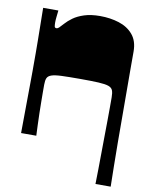

<svg xmlns="http://www.w3.org/2000/svg" viewBox="-98 -781 827 1057"><g transform="rotate(10 315.5 -252.5)"><path d="M58 0Q59 -104 59.5 -171Q60 -238 60.5 -279.5Q61 -321 61 -347Q61 -373 61 -395Q61 -417 61 -447Q61 -476 60.5 -515Q60 -554 59.5 -592Q59 -630 58.5 -659.5Q58 -689 58 -700H143Q141 -681 139 -663.5Q137 -646 137 -633Q137 -619 138.5 -610.5Q140 -602 150 -602Q156 -602 163.5 -609Q171 -616 188 -635Q202 -651 226 -668.5Q250 -686 287 -698Q324 -710 375 -710Q432 -710 481 -694.5Q530 -679 560 -643.5Q590 -608 590 -549Q590 -509 590 -451.5Q590 -394 590.5 -326Q591 -258 591 -185.5Q591 -113 591.5 -42Q592 29 593 92.5Q594 156 595 205H510Q511 168 511.5 124Q512 80 512.5 33Q513 -14 513.5 -60Q514 -106 514.5 -148Q515 -190 515 -224Q515 -258 515 -280Q515 -305 509.5 -319Q504 -333 486 -339.5Q468 -346 430 -348Q392 -350 326 -350Q261 -350 223 -348.5Q185 -347 166.5 -340.5Q148 -334 142.5 -321Q137 -308 137 -285Q137 -268 137 -243Q137 -218 137.5 -188Q138 -158 138.5 -125.5Q139 -93 140.5 -61Q142 -29 143 0Z"/></g></svg>

Font: Ojuju ExtraBold
Style: Regular
Weight: 800
Designer: Chisaokwu Joboson, Mirko Velimirovic
Foundry: Udi Foundry
Version: Version 1.000